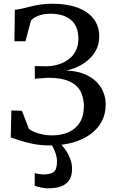

<svg xmlns="http://www.w3.org/2000/svg" viewBox="-20 -771 615 1032"><path d="M250.2 10.7Q197.6 10.7 155.3 1.9Q113 -6.9 83.3 -17.1Q53.6 -27.3 37.8 -31.9L41.1 -177.2L97.8 -175.5L135.6 -77.9Q146 -69.5 165 -61.5Q184.1 -53.4 208.8 -48.3Q233.5 -43.3 259.6 -43.3Q309.3 -43.3 347.9 -60.2Q386.5 -77.2 408.7 -112.2Q430.8 -147.3 430.8 -201Q430.8 -246.5 412.4 -280.8Q394.1 -315 352.1 -334Q310.1 -353 239.5 -353L167.4 -348.1L167 -416L226.6 -414.7Q257.6 -414.7 288.3 -423Q319.1 -431.4 344.8 -449.2Q370.5 -467.1 386 -495.4Q401.4 -523.8 401.4 -563.8Q401.4 -629.6 361.9 -663.4Q322.5 -697.2 250.9 -697.2Q211.3 -697.2 183.1 -685.2Q155 -673.2 145.8 -658.7L117 -549.1H57.5L59.8 -718.7Q78.9 -720.1 99.6 -725Q120.3 -729.9 144.3 -736Q168.3 -742.1 197.3 -746.6Q226.2 -751 261.7 -751Q338.8 -751 395.2 -730.5Q451.6 -709.9 482.5 -670.7Q513.3 -631.5 513.3 -575Q513.3 -533.7 496.4 -501.9Q479.5 -470.1 452.6 -447.3Q425.7 -424.5 394.6 -410.8Q363.6 -397.1 335 -392Q402 -389.9 449.8 -365.5Q497.5 -341.1 522.8 -300.3Q548.1 -259.5 548.1 -207.8Q548.1 -157.5 526.1 -117.1Q504.1 -76.6 464.1 -48.1Q424.1 -19.6 369.6 -4.5Q315.2 10.7 250.2 10.7ZM240 241.1Q220.9 241.1 200.4 236.9Q179.9 232.8 166.5 227.6L166.7 159.2Q177.2 162.7 191.1 164.7Q205 166.8 212.1 166.8Q248.3 166.8 267.3 154.4Q286.3 142.1 286.3 96.5Q286.3 76.3 279.9 56.5Q273.6 36.6 265.5 21.2Q257.5 5.8 252.7 -0.8L283.7 -6.1L302.4 -0.8Q313.1 8.7 328.6 29.6Q344.2 50.5 356 79.1Q367.8 107.6 367.3 139.8Q366.7 176.2 351.1 198.6Q335.6 220.9 307.4 231Q279.2 241.1 240 241.1Z"/></svg>

Font: Merriweather 7pt Light
Style: Regular
Weight: 300
Designer: Eben Sorkin
Foundry: Eben Sorkin
Version: Version 2.200;gftools[0.9.31]